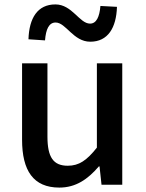

<svg xmlns="http://www.w3.org/2000/svg" viewBox="-20 -837 660 870"><path d="M389 -648C469 -648 507 -711 510 -806L435 -810C431 -761 417 -730 388 -730C340 -730 307 -817 231 -817C150 -817 112 -755 109 -659L184 -654C188 -705 202 -735 232 -735C279 -735 312 -648 389 -648ZM249 13C324 13 378 -25 428 -83H431L440 0H534V-550H419V-168C373 -110 338 -86 287 -86C222 -86 195 -124 195 -218V-550H80V-204C80 -64 131 13 249 13Z"/></svg>

Font: Noto Sans JP Medium
Style: Regular
Weight: 500
Designer: Ryoko NISHIZUKA  (kana, bopomofo & ideographs); Paul D. Hunt (Latin, Greek & Cyrillic); Sandoll Communications , Soo-you
Foundry: Adobe
Version: Version 2.002;hotconv 1.0.116;makeotfexe 2.5.65601